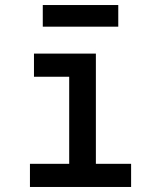

<svg xmlns="http://www.w3.org/2000/svg" viewBox="-20 -743 640 763"><path d="M99 0V-92H255V-438H115V-530H361V-92H501V0ZM150 -637V-723H450V-637Z"/></svg>

Font: Iosevka Slab Semibold Extended
Style: Regular
Weight: 600
Width: 7
Monospace: yes
Designer: Belleve Invis
Foundry: Belleve Invis
Version: Version 11.1.0; ttfautohint (v1.8.3)